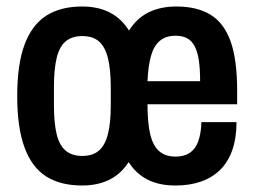

<svg xmlns="http://www.w3.org/2000/svg" viewBox="-20 -559 783 591"><path d="M233 12Q166 12 122 -16Q78 -44 55.5 -105Q33 -166 33 -263Q33 -361 55.5 -421.5Q78 -482 122 -510.5Q166 -539 233 -539Q281 -539 317 -521Q353 -503 377 -465Q401 -503 437.5 -521Q474 -539 523 -539Q586 -539 627.5 -514Q669 -489 689.5 -432.5Q710 -376 710 -279V-238H434Q434 -183 442 -147.5Q450 -112 469 -94.5Q488 -77 521 -77Q539 -77 553.5 -83Q568 -89 578 -101.5Q588 -114 593.5 -134.5Q599 -155 600 -183H708Q708 -134 695 -97Q682 -60 657.5 -36Q633 -12 598.5 0Q564 12 520 12Q470 12 434.5 -6Q399 -24 376 -60Q352 -23 316 -5.5Q280 12 233 12ZM233 -79Q265 -79 284 -95Q303 -111 312 -145.5Q321 -180 321 -236V-289Q321 -346 312 -381Q303 -416 284 -432Q265 -448 233 -448Q202 -448 182.5 -432Q163 -416 154.5 -381Q146 -346 146 -290V-237Q146 -180 154.5 -145.5Q163 -111 182.5 -95Q202 -79 233 -79ZM434 -309H596Q596 -347 592 -373.5Q588 -400 579 -417Q570 -434 555.5 -441.5Q541 -449 521 -449Q490 -449 471.5 -433Q453 -417 444.5 -386Q436 -355 434 -309Z"/></svg>

Font: Archivo SemiBold Condensed
Style: Regular
Weight: 600
Width: 3
Version: Version 2.001